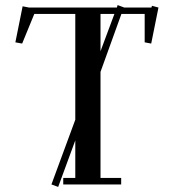

<svg xmlns="http://www.w3.org/2000/svg" viewBox="-20 -732 703 762"><path d="M41 -564 69.8 -707 95.2 -702.1H443.8L446.8 -711.9L473.1 -702.1H581.1L583 -709L608.9 -702.1L580.1 -559.1L554.2 -564V-676.8H461.9L378.9 -446.8V-25.9H460.9V0H231V-25.9H278.8V-174.8L210.9 9.8L184.1 0L278.8 -256.8V-676.8H116.2L67.9 -559.1ZM378.9 -528.8 434.1 -676.8H378.9Z"/></svg>

Font: Dehuti Alt
Style: Bold
Weight: 700
Version: Version 1.2